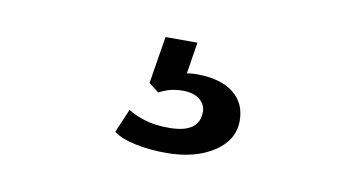

<svg xmlns="http://www.w3.org/2000/svg" viewBox="-36 -75 572 320"><g transform="rotate(10 250.0 85.0)"><path d="M257 180Q230 180 205.5 175Q181 170 168 160L185 120Q196 127 213 132.5Q230 138 255 138Q306 138 306 102Q306 90 296 81.5Q286 73 266 73Q257 73 248 75Q239 77 227 83L210 70L223 -10H277L266 59L241 52Q252 47 263 44.5Q274 42 285 42Q325 42 347 59Q369 76 369 106Q369 139 337.5 159.5Q306 180 257 180Z"/></g></svg>

Font: Rokkitt Medium
Style: Regular
Weight: 500
Version: Version 3.103